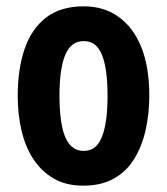

<svg xmlns="http://www.w3.org/2000/svg" viewBox="-20 -577 528 607"><path d="M452 -274Q452 -218 440.5 -166.5Q429 -115 404.5 -75Q380 -35 340 -12.5Q300 10 243 10Q189 10 150 -12.5Q111 -35 85.5 -74Q60 -113 48 -164.5Q36 -216 36 -274Q36 -358 57.5 -421.5Q79 -485 125 -521Q171 -557 245 -557Q308 -557 354.5 -524Q401 -491 426.5 -428.5Q452 -366 452 -274ZM168 -273Q168 -217 176 -178Q184 -139 201 -119.5Q218 -100 244 -100Q272 -100 288 -119.5Q304 -139 312 -177.5Q320 -216 320 -274Q320 -333 312 -371Q304 -409 288 -428Q272 -447 244 -447Q205 -447 186.5 -404Q168 -361 168 -273Z"/></svg>

Font: Noto Sans Khmer ExtraCondensed
Style: Bold
Weight: 700
Width: 2
Designer: Danh Hong and the Monotype Design Team
Foundry: Monotype Imaging Inc.
Version: Version 2.004